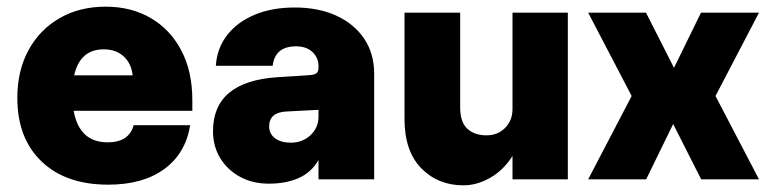

<svg xmlns="http://www.w3.org/2000/svg" viewBox="-20 -538 2313 576"><path d="M32 -244.5Q32 -326 65.5 -387.5Q99 -449 158.8 -483.5Q218.5 -518 297 -518Q373.5 -518 432 -484Q490.5 -450 523.8 -387Q557 -324 557 -238V-205.5H201Q218 -111 303 -111Q367 -111 381 -162.5H550.5Q537 -78 473 -31Q409 16 304.5 16Q177.5 16 104.8 -53.5Q32 -123 32 -244.5ZM291.5 -390Q220 -390 202.5 -312H378Q374 -348 350.8 -369Q327.5 -390 291.5 -390Z M1102.5 -317V0H935.5V-58Q914 -20.5 876 -3.8Q838 13 786.5 13Q738 13 700.2 -7.5Q662.5 -28 640.8 -63.5Q619 -99 619 -144.5Q619 -294 813.5 -306.5L907.5 -312.5Q923 -313.5 929.2 -318.2Q935.5 -323 935.5 -334.5V-339.5Q935.5 -364.5 917.5 -381.8Q899.5 -399 868 -399Q805 -399 798 -340.5H627.5Q631 -393.5 661.5 -432.8Q692 -472 744 -493.8Q796 -515.5 864 -515.5Q936 -515.5 989.5 -490.8Q1043 -466 1072.8 -421.5Q1102.5 -377 1102.5 -317ZM787.5 -158.5Q787.5 -136.5 805.2 -123.2Q823 -110 852 -110Q887.5 -110 911.5 -132.5Q935.5 -155 935.5 -188.5V-208.5L839 -203.5Q787.5 -201 787.5 -158.5Z M1360.5 -216.5Q1360.5 -171.5 1382 -151.8Q1403.5 -132 1439.5 -132Q1473 -132 1495.2 -154.2Q1517.5 -176.5 1517.5 -211V-500H1683.5V0H1517.5V-70Q1490.5 -27.5 1450.8 -4.8Q1411 18 1370.5 18Q1294 18 1243.8 -33.2Q1193.5 -84.5 1193.5 -181.5V-500H1360.5Z M1744.5 -500H1918L2002 -334.5L2083 -500H2257L2126.5 -250L2257 0H2083.5L1999.5 -166L1918.5 0H1744.5L1875 -250Z"/></svg>

Font: Overused Grotesk ExtraBold
Style: Regular
Weight: 800
Version: Version 0.004